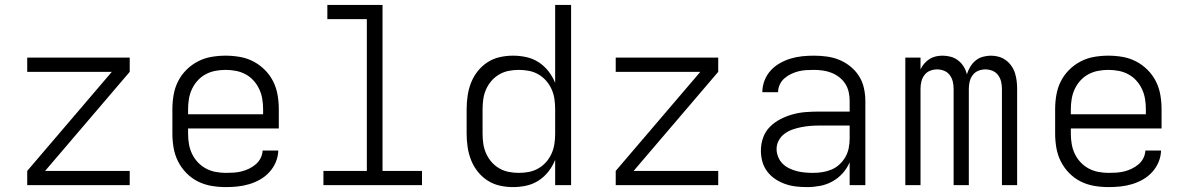

<svg xmlns="http://www.w3.org/2000/svg" viewBox="-20 -755 4840 783"><path d="M91 0V-58L436 -462H91V-520H509V-462L164 -58H509V0Z M901 8Q871 8 842 3Q813 -2 787 -15Q761 -28 740 -49.5Q719 -71 706 -97Q693 -123 688 -152Q683 -181 683 -210V-310Q683 -339 688 -368Q693 -397 706 -423Q719 -449 740 -470Q761 -491 787 -504.5Q813 -518 842 -523Q871 -528 900 -528Q929 -528 958 -523Q987 -518 1013 -504.5Q1039 -491 1060 -470Q1081 -449 1094 -423Q1107 -397 1112 -368Q1117 -339 1117 -310V-231H747V-210Q747 -189 750.5 -168Q754 -147 763 -128Q772 -109 786.5 -93.5Q801 -78 819.5 -68Q838 -58 859 -54Q880 -50 901 -50Q917 -50 933 -51Q949 -52 965 -56Q981 -60 995.5 -67Q1010 -74 1022.5 -84.5Q1035 -95 1042.5 -109.5Q1050 -124 1051 -141H1115Q1114 -116 1104.5 -93.5Q1095 -71 1078.5 -53Q1062 -35 1041 -23Q1020 -11 996.5 -4Q973 3 949 5.5Q925 8 901 8ZM747 -289H1053V-310Q1053 -331 1049.5 -352Q1046 -373 1037 -392Q1028 -411 1014 -426.5Q1000 -442 981.5 -452Q963 -462 942 -466Q921 -470 900 -470Q879 -470 858 -466Q837 -462 818.5 -452Q800 -442 786 -426.5Q772 -411 763 -392Q754 -373 750.5 -352Q747 -331 747 -310Z M1299 0V-58H1476V-677H1315V-735H1540V-58H1701V0Z M2072 8Q2045 8 2018 2Q1991 -4 1968 -19Q1945 -34 1928 -55.5Q1911 -77 1901 -102.5Q1891 -128 1887 -155.5Q1883 -183 1883 -210V-310Q1883 -337 1887 -364.5Q1891 -392 1901 -417.5Q1911 -443 1928 -464.5Q1945 -486 1968 -501Q1991 -516 2018 -522Q2045 -528 2072 -528Q2100 -528 2127 -522Q2154 -516 2177 -501Q2200 -486 2217 -464Q2234 -442 2244 -417V-735H2309V0H2244V-103Q2234 -78 2217 -56Q2200 -34 2177 -19Q2154 -4 2127 2Q2100 8 2072 8ZM2096 -50Q2117 -50 2137.5 -54Q2158 -58 2176 -68.5Q2194 -79 2207.5 -94.5Q2221 -110 2229.5 -129Q2238 -148 2241 -168.5Q2244 -189 2244 -210V-310Q2244 -331 2241 -351.5Q2238 -372 2229.5 -391Q2221 -410 2207.5 -425.5Q2194 -441 2176 -451.5Q2158 -462 2137.5 -466Q2117 -470 2096 -470Q2075 -470 2054.5 -466Q2034 -462 2016 -451.5Q1998 -441 1984.5 -425.5Q1971 -410 1962.5 -391Q1954 -372 1951 -351.5Q1948 -331 1948 -310V-210Q1948 -189 1951 -168.5Q1954 -148 1962.5 -129Q1971 -110 1984.5 -94.5Q1998 -79 2016 -68.5Q2034 -58 2054.5 -54Q2075 -50 2096 -50Z M2491 0V-58L2836 -462H2491V-520H2909V-462L2564 -58H2909V0Z M3272 8Q3249 8 3226.5 5.5Q3204 3 3182.5 -4.5Q3161 -12 3142 -24.5Q3123 -37 3109 -55.5Q3095 -74 3089 -96Q3083 -118 3083 -141Q3083 -168 3092 -193.5Q3101 -219 3120 -238Q3139 -257 3163.5 -269.5Q3188 -282 3214 -289Q3240 -296 3267 -298Q3294 -300 3321 -300H3445V-344Q3445 -362 3441 -380Q3437 -398 3427 -413.5Q3417 -429 3402 -440.5Q3387 -452 3370 -458.5Q3353 -465 3335 -467.5Q3317 -470 3299 -470Q3283 -470 3267 -469Q3251 -468 3235.5 -464Q3220 -460 3205.5 -453Q3191 -446 3179 -435.5Q3167 -425 3160 -410Q3153 -395 3153 -379H3089V-380Q3089 -404 3098 -427Q3107 -450 3123 -467.5Q3139 -485 3160 -497Q3181 -509 3204 -516Q3227 -523 3251 -525.5Q3275 -528 3299 -528Q3325 -528 3351.5 -524.5Q3378 -521 3402.5 -511Q3427 -501 3448 -484Q3469 -467 3483 -445Q3497 -423 3503 -396.5Q3509 -370 3509 -344V0H3445V-93Q3434 -68 3416 -48Q3398 -28 3374.5 -15Q3351 -2 3324.5 3Q3298 8 3272 8ZM3295 -50Q3315 -50 3334 -53Q3353 -56 3371 -63.5Q3389 -71 3403.5 -84.5Q3418 -98 3427.5 -114.5Q3437 -131 3441 -150.5Q3445 -170 3445 -189V-243H3321Q3302 -243 3284 -241.5Q3266 -240 3248 -236.5Q3230 -233 3212.5 -227Q3195 -221 3180 -210Q3165 -199 3156 -182.5Q3147 -166 3147 -147Q3147 -131 3153.5 -115Q3160 -99 3171.5 -87.5Q3183 -76 3198.5 -68.5Q3214 -61 3230 -57Q3246 -53 3262.5 -51.5Q3279 -50 3295 -50Z M3672 0V-520H3734V-472Q3740 -485 3749.5 -496Q3759 -507 3771 -514.5Q3783 -522 3796.5 -525Q3810 -528 3824 -528Q3841 -528 3857.5 -523.5Q3874 -519 3887.5 -508.5Q3901 -498 3910 -483.5Q3919 -469 3923 -452Q3928 -468 3937 -483Q3946 -498 3959 -508.5Q3972 -519 3988.5 -523.5Q4005 -528 4021 -528Q4038 -528 4053.5 -523.5Q4069 -519 4082 -509.5Q4095 -500 4104.5 -486.5Q4114 -473 4119 -457.5Q4124 -442 4126 -425.5Q4128 -409 4128 -393V0H4066V-393Q4066 -408 4062.5 -422.5Q4059 -437 4050 -449Q4041 -461 4027 -466.5Q4013 -472 3998 -472Q3984 -472 3970 -466.5Q3956 -461 3947 -449Q3938 -437 3934.5 -422.5Q3931 -408 3931 -393V0H3869V-393Q3869 -408 3865.5 -422.5Q3862 -437 3853 -449Q3844 -461 3830 -466.5Q3816 -472 3802 -472Q3787 -472 3773 -466.5Q3759 -461 3750 -449Q3741 -437 3737.5 -422.5Q3734 -408 3734 -393V0Z M4501 8Q4471 8 4442 3Q4413 -2 4387 -15Q4361 -28 4340 -49.5Q4319 -71 4306 -97Q4293 -123 4288 -152Q4283 -181 4283 -210V-310Q4283 -339 4288 -368Q4293 -397 4306 -423Q4319 -449 4340 -470Q4361 -491 4387 -504.5Q4413 -518 4442 -523Q4471 -528 4500 -528Q4529 -528 4558 -523Q4587 -518 4613 -504.5Q4639 -491 4660 -470Q4681 -449 4694 -423Q4707 -397 4712 -368Q4717 -339 4717 -310V-231H4347V-210Q4347 -189 4350.5 -168Q4354 -147 4363 -128Q4372 -109 4386.5 -93.5Q4401 -78 4419.5 -68Q4438 -58 4459 -54Q4480 -50 4501 -50Q4517 -50 4533 -51Q4549 -52 4565 -56Q4581 -60 4595.5 -67Q4610 -74 4622.5 -84.5Q4635 -95 4642.5 -109.5Q4650 -124 4651 -141H4715Q4714 -116 4704.5 -93.5Q4695 -71 4678.5 -53Q4662 -35 4641 -23Q4620 -11 4596.5 -4Q4573 3 4549 5.5Q4525 8 4501 8ZM4347 -289H4653V-310Q4653 -331 4649.5 -352Q4646 -373 4637 -392Q4628 -411 4614 -426.5Q4600 -442 4581.5 -452Q4563 -462 4542 -466Q4521 -470 4500 -470Q4479 -470 4458 -466Q4437 -462 4418.5 -452Q4400 -442 4386 -426.5Q4372 -411 4363 -392Q4354 -373 4350.5 -352Q4347 -331 4347 -310Z"/></svg>

Font: Iosevka Light Extended
Style: Regular
Weight: 300
Width: 7
Monospace: yes
Designer: Belleve Invis
Foundry: Belleve Invis
Version: Version 32.5.0; ttfautohint (v1.8.4)